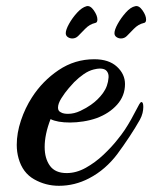

<svg xmlns="http://www.w3.org/2000/svg" viewBox="-20 -589 491 619"><path d="M267 -14Q221 10 170 10Q127 10 90 -11Q53 -32 40 -78Q34 -99 34 -122Q34 -160 47.5 -200.5Q61 -241 83 -275Q117 -328 169 -363Q221 -398 284 -398Q331 -398 357 -374Q383 -350 383 -318Q383 -280 357.5 -251.5Q332 -223 291 -208Q271 -201 248.5 -197.5Q226 -194 206 -194Q165 -194 143 -205Q124 -156 124 -115Q124 -78 141 -54.5Q158 -31 195 -31Q226 -31 256.5 -48Q287 -65 313.5 -90Q340 -115 358 -138Q372 -155 382 -170Q392 -185 403 -204.5Q414 -224 429 -253Q433 -260 436 -260Q442 -260 442 -244Q442 -235 439.5 -224.5Q437 -214 431 -203Q417 -178 397.5 -148.5Q378 -119 358 -92Q340 -68 317 -48Q294 -28 267 -14ZM176 -227Q181 -224 187 -223Q193 -222 199 -222Q219 -222 239 -231.5Q259 -241 273 -251Q296 -267 312 -289Q328 -311 330 -339Q331 -351 324.5 -359.5Q318 -368 302 -368Q294 -368 282 -365Q266 -361 250 -350Q234 -339 219 -324Q214 -319 201.5 -304.5Q189 -290 178 -272.5Q167 -255 167 -242Q167 -231 176 -227ZM232 -473Q224 -465 213 -465Q205 -465 198.5 -469.5Q192 -474 192 -482Q192 -493 202.5 -512Q213 -531 228.5 -548Q244 -565 259 -569Q271 -572 282.5 -555.5Q294 -539 294 -526Q294 -516 287 -515Q269 -511 254.5 -496Q240 -481 232 -473ZM389 -473Q381 -465 370 -465Q362 -465 355.5 -469.5Q349 -474 349 -482Q349 -493 359.5 -512Q370 -531 385.5 -548.5Q401 -566 416 -569Q428 -572 439.5 -555.5Q451 -539 451 -526Q451 -516 444 -515Q426 -511 411.5 -496Q397 -481 389 -473Z"/></svg>

Font: Playball
Style: Regular
Weight: 400
Designer: Robert E. Leuschke
Foundry: Robert E. Leuschke
Version: Version 1.010